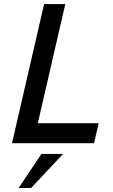

<svg xmlns="http://www.w3.org/2000/svg" viewBox="-20 -710 560 952"><path d="M39.6 0 198.7 -689.9H303.7L167.5 -99.1H469.2L446.3 0ZM72.3 222.2 185.5 53.2H292.5L134.3 222.2Z"/></svg>

Font: HK Grotesk SmBold Legacy Italic
Style: Regular
Weight: 600
Italic angle: -13°
Designer: Alfredo Marco Pradil
Foundry: Hanken Design Co.
Version: Version 2.022;PS 002.022;hotconv 1.0.88;makeotf.lib2.5.64775